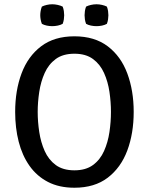

<svg xmlns="http://www.w3.org/2000/svg" viewBox="-20 -866 697 899"><path d="M156.5 -342Q156.5 -296 163.8 -248Q171 -200 189.2 -159Q207.5 -118 241.2 -93.2Q275 -68.5 328.5 -68.5Q381.5 -68.5 415.2 -93.2Q449 -118 467.2 -159Q485.5 -200 492.5 -248Q499.5 -296 499.5 -342Q499.5 -388 492.5 -435.8Q485.5 -483.5 467.2 -524.2Q449 -565 415.2 -589.8Q381.5 -614.5 328.5 -614.5Q275 -614.5 241.2 -589.8Q207.5 -565 189.2 -524.2Q171 -483.5 163.8 -435.8Q156.5 -388 156.5 -342ZM51 -342Q51 -442.5 81 -522.5Q111 -602.5 172.5 -649.2Q234 -696 328.5 -696Q423 -696 484.8 -649Q546.5 -602 576.2 -521.8Q606 -441.5 606 -342Q606 -241.5 576 -161.2Q546 -81 484.5 -34Q423 13 328.5 13Q257 13 204.8 -14Q152.5 -41 118.2 -89.5Q84 -138 67.5 -202.5Q51 -267 51 -342ZM432 -743.5Q419 -743.5 405.8 -746.2Q392.5 -749 383 -754.5Q379 -765 377.5 -775.5Q376 -786 376 -794.5Q376 -803.5 377.5 -814Q379 -824.5 383 -835Q392.5 -840 405.8 -843Q419 -846 432 -846Q444.5 -846 457.8 -843Q471 -840 480.5 -835Q484.5 -824.5 486 -814Q487.5 -803.5 487.5 -794.5Q487.5 -786 486 -775.5Q484.5 -765 480.5 -754.5Q471 -749 457.8 -746.2Q444.5 -743.5 432 -743.5ZM224.5 -743.5Q212 -743.5 198.8 -746.2Q185.5 -749 176 -754.5Q172 -765 170.2 -775.5Q168.5 -786 168.5 -794.5Q168.5 -803.5 170.2 -814Q172 -824.5 176 -835Q185.5 -840 198.8 -843Q212 -846 224.5 -846Q237 -846 250.5 -843Q264 -840 273.5 -835Q277.5 -824.5 279 -814Q280.5 -803.5 280.5 -794.5Q280.5 -786 279 -775.5Q277.5 -765 273.5 -754.5Q264 -749 250.5 -746.2Q237 -743.5 224.5 -743.5Z"/></svg>

Font: Signika Negative Light
Style: Regular
Weight: 400
Version: Version 2.001